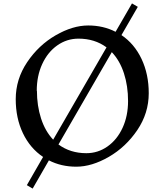

<svg xmlns="http://www.w3.org/2000/svg" viewBox="-20 -954 963 1123"><path d="M850 -409Q850 -292 783 -193Q716 -94 616.5 -36.5Q517 21 426 21Q338 21 266 -16L171 149L137 129L232 -36Q156 -87 114 -175Q72 -263 72 -374Q72 -491 139 -590.5Q206 -690 305.5 -747.5Q405 -805 496 -805Q584 -805 656 -768L752 -934L786 -914L690 -748V-749Q766 -698 808 -609Q850 -520 850 -409ZM291 -137 603 -677Q534 -728 439 -728Q371 -728 315 -688.5Q259 -649 227 -579.5Q195 -510 195 -423H196Q196 -336 220 -261.5Q244 -187 291 -137ZM729 -363Q729 -451 705 -525Q681 -599 634 -649L322 -109Q391 -58 485 -58Q553 -58 609 -97.5Q665 -137 697 -206.5Q729 -276 729 -363Z"/></svg>

Font: Inknut Antiqua Light
Style: Regular
Weight: 300
Designer: Claus Eggers Sørensen
Foundry: Claus Eggers Sørensen
Version: Version 1.003; ttfautohint (v1.8.2) -l 8 -r 50 -G 200 -x 14 